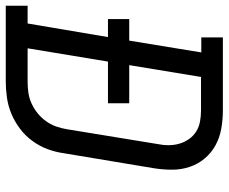

<svg xmlns="http://www.w3.org/2000/svg" viewBox="-92 -692 775 650"><g transform="rotate(90 295.0 -367.5)"><path d="M-10 0V-74H50L96 -346H35V-418H108L148 -662H97V-735H345Q376 -735 406.5 -729.5Q437 -724 462.5 -710Q488 -696 507 -673.5Q526 -651 535.5 -622.5Q545 -594 545 -563Q545 -532 540 -501L489 -195Q485 -167 475 -140.5Q465 -114 447.5 -90Q430 -66 406 -48Q382 -30 355.5 -19Q329 -8 301 -4Q273 0 246 0ZM246 -74Q265 -74 283.5 -76.5Q302 -79 320 -87Q338 -95 353.5 -107.5Q369 -120 380.5 -136Q392 -152 398.5 -170Q405 -188 408 -207L458 -513Q462 -532 462 -551Q462 -570 457 -587.5Q452 -605 441.5 -620Q431 -635 416 -644.5Q401 -654 382.5 -657.5Q364 -661 345 -661H231L191 -418H320V-346H179L134 -74Z"/></g></svg>

Font: Iosevka Curly Slab Extended
Style: Italic
Weight: 400
Width: 7
Italic angle: -9°
Monospace: yes
Designer: Belleve Invis
Foundry: Belleve Invis
Version: Version 11.1.0; ttfautohint (v1.8.3)